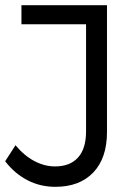

<svg xmlns="http://www.w3.org/2000/svg" viewBox="-20 -720 523 743"><path d="M194 3Q136 3 86.5 -22.5Q37 -48 0 -96L40 -158Q73 -118 112.5 -97Q152 -76 193 -76Q251 -76 282 -110.5Q313 -145 313 -211V-626H63V-700H394V-209Q394 -108 341 -52.5Q288 3 194 3Z"/></svg>

Font: Kalaa
Style: Regular
Weight: 400
Version: Version 1.20 June 5, 2016